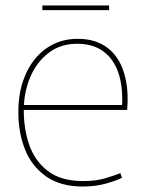

<svg xmlns="http://www.w3.org/2000/svg" viewBox="-20 -672 536 702"><path d="M283 10Q201 10 148.5 -27Q96 -64 71.5 -125.5Q47 -187 47 -262Q47 -323 63 -372Q79 -421 108 -456.5Q137 -492 176.5 -511Q216 -530 264 -530Q313 -530 349 -512Q385 -494 408 -460Q431 -426 440.5 -378Q450 -330 445 -270H62L67 -274Q66 -205 86 -145Q106 -85 154 -47.5Q202 -10 284 -10Q332 -10 367.5 -21Q403 -32 420 -39L426 -22Q407 -12 368 -1Q329 10 283 10ZM63 -288H426Q427 -294 427 -299.5Q427 -305 427 -307Q427 -374 407.5 -419.5Q388 -465 351.5 -488.5Q315 -512 262 -512Q201 -512 157.5 -478.5Q114 -445 91 -391Q68 -337 67 -275ZM135 -635V-652H379V-635Z"/></svg>

Font: Murecho Thin
Style: Regular
Weight: 100
Designer: Neil Summerour
Foundry: Positype
Version: Version 1.010